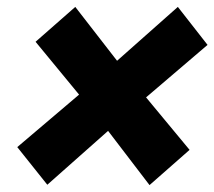

<svg xmlns="http://www.w3.org/2000/svg" viewBox="-20 -533 621 556"><path d="M117 2 293 -154 413 3 529 -99 403 -251 581 -403 495 -513 319 -357 198 -513 83 -412 209 -259 30 -107Z"/></svg>

Font: Jost ExtraBold
Style: Italic
Weight: 800
Italic angle: -5°
Version: Version 3.710